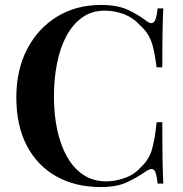

<svg xmlns="http://www.w3.org/2000/svg" viewBox="-20 -742 740 776"><path d="M388 -722Q454 -722 496.5 -702.5Q539 -683 572 -657Q592 -642 602.5 -653.5Q613 -665 617 -708H640Q638 -670 637 -615Q636 -560 636 -470H613Q607 -515 600 -545.5Q593 -576 580.5 -598Q568 -620 546 -640Q519 -670 481.5 -684.5Q444 -699 403 -699Q351 -699 312.5 -671.5Q274 -644 248.5 -596.5Q223 -549 210.5 -486Q198 -423 198 -352Q198 -279 211.5 -216.5Q225 -154 251.5 -107.5Q278 -61 317.5 -35Q357 -9 409 -9Q446 -9 485 -23Q524 -37 549 -66Q582 -96 594 -137.5Q606 -179 613 -248H636Q636 -154 637 -96.5Q638 -39 640 0H617Q613 -43 603.5 -54Q594 -65 572 -51Q535 -25 493.5 -5.5Q452 14 387 14Q285 14 208 -29Q131 -72 88.5 -153Q46 -234 46 -348Q46 -460 90 -544Q134 -628 211 -675Q288 -722 388 -722Z"/></svg>

Font: Playfair Display SemiBold
Style: Regular
Weight: 600
Designer: Claus Eggers Sørensen
Foundry: Claus Eggers Sørensen
Version: Version 1.203